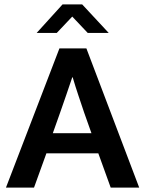

<svg xmlns="http://www.w3.org/2000/svg" viewBox="-20 -849 658 869"><path d="M263 -829H352L472 -700H377L307 -774L237 -700H146ZM219 -246H394L361 -339Q347 -381 334.5 -418Q322 -455 309 -499H307Q293 -458 280 -419.5Q267 -381 252 -339ZM249 -630H371L610 0H481L425 -155H190L134 0H7Z"/></svg>

Font: Mukta Mahee SemiBold
Style: Regular
Weight: 600
Designer: Shuchita Grover, Noopur Datye, Girish Dalvi, Yashodeep Gholap
Foundry: Ek Type
Version: Version 2.538;PS 1.000;hotconv 16.6.51;makeotf.lib2.5.65220;